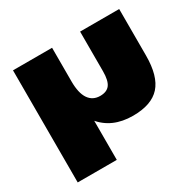

<svg xmlns="http://www.w3.org/2000/svg" viewBox="-155 -714 1090 1068"><g transform="rotate(-30 390.0 -180.0)"><path d="M734 -540V-242Q734 -109 679 -48Q624 13 505 13Q369 13 296 -79.5Q223 -172 223 -348L222 -423L303 -324Q303 -249 328.5 -211.5Q354 -174 402 -174Q445 -174 464 -200Q483 -226 483 -285V-540ZM303 -540V-141V180H52V-540Z"/></g></svg>

Font: Pathway Extreme 8pt Thin 12pt Black
Style: Regular
Weight: 900
Version: Version 1.001;gftools[0.9.26]